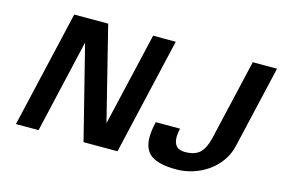

<svg xmlns="http://www.w3.org/2000/svg" viewBox="-94 -928 1680 1147"><g transform="rotate(15 745.5 -354.5)"><path d="M488 0 343 -577 210 0H70L237 -722H447L591 -145L725 -722H865L698 0ZM1024 -227Q1017 -199 1017 -174Q1017 -100 1087 -100Q1149 -100 1179.5 -129Q1210 -158 1225 -222L1341 -723H1491L1373 -213Q1361 -161 1331 -119Q1301 -77 1259 -47.5Q1217 -18 1166.5 -2Q1116 14 1065 14Q959 14 910 -19.5Q861 -53 861 -131Q861 -174 874 -227Z"/></g></svg>

Font: Perun
Style: Bold Italic
Weight: 700
Italic angle: -12°
Foundry: Copyright (c) Stefan Peev, Context Ltd, 2016
Version: Version 1.027